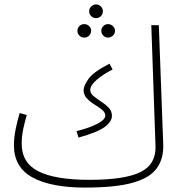

<svg xmlns="http://www.w3.org/2000/svg" viewBox="-20 -827 812 868"><path d="M363 21Q212 21 127.5 -24.5Q43 -70 43 -171Q43 -205 51 -244Q59 -283 69 -316L101 -307Q93 -280 85.5 -246Q78 -212 78 -178Q78 -90 154.5 -52Q231 -14 384 -14Q544 -14 615 -49Q686 -84 683 -167L664 -713H698L718 -173Q720 -110 689 -66.5Q658 -23 580.5 -1Q503 21 363 21ZM335 -205 326 -234Q379 -248 407 -261Q435 -274 445.5 -284.5Q456 -295 456 -304Q456 -319 441 -331Q426 -343 406.5 -355Q387 -367 372.5 -382.5Q358 -398 358 -420Q358 -440 381 -471.5Q404 -503 475 -539L489 -513Q446 -491 417 -466Q388 -441 388 -420Q388 -405 403 -392.5Q418 -380 437.5 -367.5Q457 -355 471.5 -340Q486 -325 486 -303Q486 -278 454 -253.5Q422 -229 335 -205ZM414 -745Q402 -745 392.5 -754Q383 -763 383 -776Q383 -789 392.5 -798Q402 -807 414 -807Q427 -807 436 -798Q445 -789 445 -776Q445 -763 436 -754Q427 -745 414 -745ZM361 -657Q348 -657 339 -666Q330 -675 330 -688Q330 -700 339 -709Q348 -718 361 -718Q374 -718 383 -709Q392 -700 392 -688Q392 -675 383 -666Q374 -657 361 -657ZM468 -657Q456 -657 447 -666Q438 -675 438 -688Q438 -700 447 -709Q456 -718 468 -718Q481 -718 490.5 -709Q500 -700 500 -688Q500 -675 490.5 -666Q481 -657 468 -657Z"/></svg>

Font: Noto Sans Arabic UI SmCn XLt
Style: Regular
Weight: 200
Width: 4
Designer: Monotype Design Team, Nadine Chahine and Nizar Qandah
Foundry: Monotype Imaging Inc.
Version: Version 2.010; ttfautohint (v1.8.4.7-5d5b)